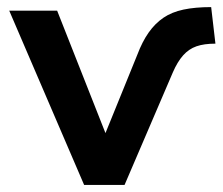

<svg xmlns="http://www.w3.org/2000/svg" viewBox="-20 -521 627 541"><path d="M217 0 6 -491H141L289 -116H265L367 -367Q381 -404 399 -429.5Q417 -455 440.5 -471Q464 -487 497 -494Q530 -501 575 -501L587 -398Q555 -398 533.5 -390.5Q512 -383 496 -365Q480 -347 467 -317L331 0Z"/></svg>

Font: Nunito Sans 11pt
Style: Bold
Weight: 700
Version: Version 3.101;gftools[0.9.27]